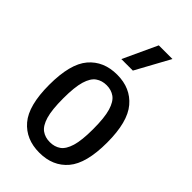

<svg xmlns="http://www.w3.org/2000/svg" viewBox="-246 -888 979 979"><g transform="rotate(45 243.0 -399.0)"><path d="M243.5 10Q146.5 10 90.5 -55.5Q34.5 -121 34.5 -270.5Q34.5 -421.5 90.2 -487Q146 -552.5 243.5 -552.5Q340 -552.5 396 -486.2Q452 -420 452 -271Q452 -121 396.5 -55.5Q341 10 243.5 10ZM243.5 -66Q277.5 -66 302 -83.2Q326.5 -100.5 339.8 -144.5Q353 -188.5 353 -269Q353 -352 339.5 -396.8Q326 -441.5 301.5 -459Q277 -476.5 243.5 -476.5Q210 -476.5 185.2 -459.2Q160.5 -442 147.2 -397.8Q134 -353.5 134 -272.5Q134 -190 147.2 -145.5Q160.5 -101 185 -83.5Q209.5 -66 243.5 -66ZM202 -623.5 287.5 -808H386L285 -623.5Z"/></g></svg>

Font: Encode Sans Condensed Condensed Medium
Style: Regular
Weight: 500
Width: 3
Designer: Multiple Designers
Foundry: Impallari Type
Version: Version 3.000; ttfautohint (v1.8.3) -l 8 -r 50 -G 200 -x 14 